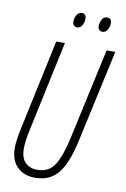

<svg xmlns="http://www.w3.org/2000/svg" viewBox="-97 -942 659 1008"><g transform="rotate(10 232.0 -437.5)"><path d="M162.1 9.8Q103.5 9.8 67.6 -25.4Q31.7 -60.5 31.7 -126.5Q31.7 -162.1 42.5 -214.8L148.9 -713.9H195.3L88.4 -212.9Q83.5 -189.9 81.3 -168.7Q79.1 -147.5 79.1 -130.9Q79.1 -81.5 103 -57.4Q127 -33.2 166.5 -33.2Q230 -33.2 260.3 -82.5Q290.5 -131.8 311.5 -228L417.5 -713.9H463.9L356.9 -224.1Q341.8 -152.8 319.1 -100.3Q296.4 -47.9 259 -19Q221.7 9.8 162.1 9.8ZM378.9 -806.2Q354.5 -806.2 354.5 -834Q354.5 -852.1 364 -868.4Q373.5 -884.8 391.1 -884.8Q414.6 -884.8 414.6 -857.4Q414.6 -838.9 405 -822.5Q395.5 -806.2 378.9 -806.2ZM244.1 -806.2Q219.7 -806.2 219.7 -834Q219.7 -852.1 229.2 -868.4Q238.8 -884.8 255.9 -884.8Q279.3 -884.8 279.3 -857.4Q279.3 -838.9 269.8 -822.5Q260.3 -806.2 244.1 -806.2Z"/></g></svg>

Font: Open Sans Condensed Light
Style: Italic
Weight: 300
Width: 3
Italic angle: -12°
Designer: Monotype Design Team
Foundry: Monotype Imaging Inc.
Version: Version 3.000; ttfautohint (v1.8.4)